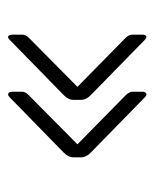

<svg xmlns="http://www.w3.org/2000/svg" viewBox="26 -491 379 471"><g transform="rotate(-90 215.5 -255.5)"><path d="M366 -120V-96Q366 -89 362.5 -86.5Q359 -84 353 -90L217 -223Q206 -234 206 -246V-265Q206 -277 217 -288L353 -421Q359 -427 362.5 -424.5Q366 -422 366 -415V-391Q366 -381 358 -374L238 -255L358 -137Q366 -129 366 -120ZM226 -120V-96Q226 -89 222 -86.5Q218 -84 212 -90L76 -223Q65 -234 65 -246V-265Q65 -277 76 -288L212 -421Q218 -427 222 -424.5Q226 -422 226 -415V-391Q226 -382 217 -374L97 -255L217 -137Q226 -128 226 -120Z"/></g></svg>

Font: Rajdhani
Style: Regular
Weight: 400
Designer: Satya Rajpurohit, Jyotish Sonowal
Foundry: Indian Type Foundry
Version: Version 1.201;PS 1.0;hotconv 1.0.78;makeotf.lib2.5.61930; tt